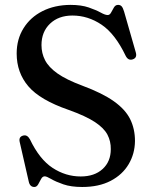

<svg xmlns="http://www.w3.org/2000/svg" viewBox="-20 -732 606 766"><path d="M308 14Q263.5 14 233 3.5Q202.5 -7 184.2 -17.8Q166 -28.5 158.5 -28.5Q149.5 -28.5 144 -18Q138.5 -7.5 132.5 3.2Q126.5 14 117 14Q99 14 94.5 -8.5L58.5 -166Q54 -186 72 -191Q88.5 -196 99.5 -176Q137.5 -96.5 189.8 -62.2Q242 -28 302 -28Q357 -28 389.5 -57.8Q422 -87.5 422 -137Q422.5 -168 408.8 -194.5Q395 -221 358.8 -245Q322.5 -269 254 -293.5Q139.5 -333 93 -387.8Q46.5 -442.5 46.5 -518.5Q46.5 -575.5 73.8 -619.2Q101 -663 149.2 -687.5Q197.5 -712 260.5 -712.5Q304.5 -712.5 334 -702.2Q363.5 -692 381.5 -682Q399.5 -672 409.5 -672Q418 -672 423.2 -682Q428.5 -692 434.5 -702.2Q440.5 -712.5 451 -712.5Q460 -712.5 465.2 -706.8Q470.5 -701 475 -686L521.5 -524Q528.5 -501 509 -495Q491.5 -489.5 481.5 -509Q439.5 -597 385.2 -633.5Q331 -670 269 -670Q213.5 -670 179.5 -637.5Q145.5 -605 145.5 -552Q145.5 -519.5 159.8 -491.8Q174 -464 209.2 -439Q244.5 -414 309 -390Q388.5 -360.5 434.2 -328Q480 -295.5 499.2 -256.8Q518.5 -218 518.5 -169.5Q518 -118.5 493.2 -76.8Q468.5 -35 421.5 -10.5Q374.5 14 308 14Z"/></svg>

Font: Fraunces 72pt Soft
Style: Regular
Weight: 400
Version: Version 1.000;[b76b70a41]